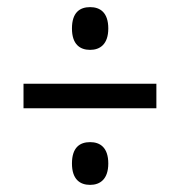

<svg xmlns="http://www.w3.org/2000/svg" viewBox="-20 -627 505 539"><path d="M233 -487C261 -487 284 -503 284 -547C284 -592 261 -607 233 -607C204 -607 182 -592 182 -547C182 -503 204 -487 233 -487ZM46 -323H419V-392H46ZM233 -108C261 -108 284 -124 284 -168C284 -213 261 -228 233 -228C204 -228 182 -213 182 -168C182 -124 204 -108 233 -108Z"/></svg>

Font: Noto Serif Armenian Condensed
Style: Bold
Weight: 700
Width: 3
Designer: Monotype Design Team
Foundry: Monotype Imaging Inc.
Version: Version 2.008